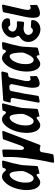

<svg xmlns="http://www.w3.org/2000/svg" viewBox="1000 -1613 828 2868"><g transform="rotate(-90 1414.0 -179.0)"><path d="M253 -3V-21Q253 -27 248 -36.5Q243 -46 232 -46Q230 -46 228 -45Q225 -45 218 -40Q217 -38 211 -34Q195 -21 171 -6.5Q147 8 127 8Q94 8 71 -10.5Q48 -29 34.5 -58Q21 -87 15 -122Q9 -157 9 -191Q9 -263 28 -336.5Q47 -410 85 -469Q95 -485 108.5 -501Q122 -517 137.5 -530.5Q153 -544 170 -553Q187 -562 204 -563Q236 -563 254.5 -552.5Q273 -542 293 -516Q295 -512 301 -508Q307 -504 313 -504Q321 -504 327 -512Q333 -520 334 -525Q336 -535 338 -540Q340 -546 341 -549Q344 -554 356.5 -556.5Q369 -559 384 -560Q399 -561 412.5 -561.5Q426 -562 432 -562Q443 -562 446 -558Q449 -554 449 -549Q449 -547 448.5 -543.5Q448 -540 446 -533Q444 -527 442.5 -520Q441 -513 439 -505Q424 -458 413 -410.5Q402 -363 392 -315L381 -258V-254L368 -43Q368 -30 354 -26Q346 -24 331.5 -20.5Q317 -17 300 -13Q292 -11 284.5 -9.5Q277 -8 270 -6Q255 -3 253 -3ZM186 -91Q199 -91 209 -98Q219 -105 226 -114Q234 -123 245.5 -142Q257 -161 267.5 -182.5Q278 -204 285.5 -225Q293 -246 293 -259Q293 -285 292 -311.5Q291 -338 286 -364Q285 -374 282.5 -388.5Q280 -403 274.5 -416.5Q269 -430 260.5 -439.5Q252 -449 238 -449Q226 -449 214.5 -442.5Q203 -436 192.5 -426Q182 -416 174.5 -404.5Q167 -393 162 -383Q140 -344 130 -300.5Q120 -257 120 -212Q120 -196 122 -175Q124 -154 131 -135.5Q138 -117 151 -104Q164 -91 186 -91Z M418 201Q418 195 420 184Q422 173 425 159Q445 68 460 -21Q475 -110 486 -202Q494 -271 499 -340Q504 -409 503 -479Q503 -492 502.5 -504.5Q502 -517 502 -530Q502 -548 519 -550Q537 -552 558.5 -555.5Q580 -559 598 -559Q614 -559 614 -541V-466Q614 -422 611.5 -379Q609 -336 609 -291Q609 -289 609 -282.5Q609 -276 610 -268Q611 -264 611 -260Q611 -256 613 -252Q620 -235 635 -235Q641 -235 645 -237.5Q649 -240 651 -242Q654 -244 659 -252.5Q664 -261 668.5 -271.5Q673 -282 677 -292Q681 -302 682 -306L765 -539Q768 -551 780 -551Q803 -553 827.5 -556Q852 -559 875 -559Q886 -559 889 -556Q892 -553 892 -548Q892 -541 888 -533L685 -1Q680 11 669 11Q661 11 644 6Q640 5 636.5 4Q633 3 629 2Q623 1 611 1Q594 1 585.5 11Q577 21 575 32Q567 72 561 112Q555 152 544 192Q541 206 528 206Q506 208 481 211.5Q456 215 435 215Q418 215 418 201Z M1107 -3V-21Q1107 -27 1102 -36.5Q1097 -46 1086 -46Q1084 -46 1082 -45Q1079 -45 1072 -40Q1071 -38 1065 -34Q1049 -21 1025 -6.5Q1001 8 981 8Q948 8 925 -10.5Q902 -29 888.5 -58Q875 -87 869 -122Q863 -157 863 -191Q863 -263 882 -336.5Q901 -410 939 -469Q949 -485 962.5 -501Q976 -517 991.5 -530.5Q1007 -544 1024 -553Q1041 -562 1058 -563Q1090 -563 1108.5 -552.5Q1127 -542 1147 -516Q1149 -512 1155 -508Q1161 -504 1167 -504Q1175 -504 1181 -512Q1187 -520 1188 -525Q1190 -535 1192 -540Q1194 -546 1195 -549Q1198 -554 1210.5 -556.5Q1223 -559 1238 -560Q1253 -561 1266.5 -561.5Q1280 -562 1286 -562Q1297 -562 1300 -558Q1303 -554 1303 -549Q1303 -547 1302.5 -543.5Q1302 -540 1300 -533Q1298 -527 1296.5 -520Q1295 -513 1293 -505Q1278 -458 1267 -410.5Q1256 -363 1246 -315L1235 -258V-254L1222 -43Q1222 -30 1208 -26Q1200 -24 1185.5 -20.5Q1171 -17 1154 -13Q1146 -11 1138.5 -9.5Q1131 -8 1124 -6Q1109 -3 1107 -3ZM1040 -91Q1053 -91 1063 -98Q1073 -105 1080 -114Q1088 -123 1099.5 -142Q1111 -161 1121.5 -182.5Q1132 -204 1139.5 -225Q1147 -246 1147 -259Q1147 -285 1146 -311.5Q1145 -338 1140 -364Q1139 -374 1136.5 -388.5Q1134 -403 1128.5 -416.5Q1123 -430 1114.5 -439.5Q1106 -449 1092 -449Q1080 -449 1068.5 -442.5Q1057 -436 1046.5 -426Q1036 -416 1028.5 -404.5Q1021 -393 1016 -383Q994 -344 984 -300.5Q974 -257 974 -212Q974 -196 976 -175Q978 -154 985 -135.5Q992 -117 1005 -104Q1018 -91 1040 -91Z M1709 -148 1712 -53Q1712 -41 1702 -36Q1679 -22 1652.5 -11.5Q1626 -1 1603 -1Q1563 -1 1550 -29Q1537 -57 1537 -103Q1537 -135 1542.5 -168.5Q1548 -202 1555 -236L1590 -408Q1591 -411 1591 -418Q1591 -436 1579.5 -445Q1568 -454 1554 -454Q1534 -454 1514 -450Q1494 -446 1488 -422Q1466 -324 1448.5 -226.5Q1431 -129 1417 -30Q1415 -15 1401 -13Q1393 -11 1383.5 -9.5Q1374 -8 1364 -6Q1344 -1 1330 -1Q1315 -1 1315 -16Q1315 -18 1315.5 -20Q1316 -22 1316 -24L1384 -396Q1384 -398 1384.5 -400Q1385 -402 1385 -404Q1385 -423 1373.5 -429Q1362 -435 1346 -435L1333 -433H1327Q1320 -433 1318.5 -435Q1317 -437 1317 -440Q1317 -452 1325 -482Q1329 -496 1332 -509Q1335 -522 1337 -530Q1340 -543 1354 -545L1758 -573H1762Q1779 -573 1779 -559Q1779 -554 1777 -545Q1775 -536 1772 -525Q1769 -514 1766.5 -504Q1764 -494 1762 -486Q1759 -474 1745 -472Q1742 -471 1734 -471Q1719 -471 1705.5 -464Q1692 -457 1688 -440L1641 -229Q1639 -218 1638 -206Q1637 -194 1637 -183Q1637 -180 1637 -173.5Q1637 -167 1639 -161Q1641 -154 1647 -145.5Q1653 -137 1667 -137Q1679 -137 1689 -140.5Q1699 -144 1707 -147Q1709 -148 1709 -148Z M2023 -3V-21Q2023 -27 2018 -36.5Q2013 -46 2002 -46Q2000 -46 1998 -45Q1995 -45 1988 -40Q1987 -38 1981 -34Q1965 -21 1941 -6.5Q1917 8 1897 8Q1864 8 1841 -10.5Q1818 -29 1804.5 -58Q1791 -87 1785 -122Q1779 -157 1779 -191Q1779 -263 1798 -336.5Q1817 -410 1855 -469Q1865 -485 1878.5 -501Q1892 -517 1907.5 -530.5Q1923 -544 1940 -553Q1957 -562 1974 -563Q2006 -563 2024.5 -552.5Q2043 -542 2063 -516Q2065 -512 2071 -508Q2077 -504 2083 -504Q2091 -504 2097 -512Q2103 -520 2104 -525Q2106 -535 2108 -540Q2110 -546 2111 -549Q2114 -554 2126.5 -556.5Q2139 -559 2154 -560Q2169 -561 2182.5 -561.5Q2196 -562 2202 -562Q2213 -562 2216 -558Q2219 -554 2219 -549Q2219 -547 2218.5 -543.5Q2218 -540 2216 -533Q2214 -527 2212.5 -520Q2211 -513 2209 -505Q2194 -458 2183 -410.5Q2172 -363 2162 -315L2151 -258V-254L2138 -43Q2138 -30 2124 -26Q2116 -24 2101.5 -20.5Q2087 -17 2070 -13Q2062 -11 2054.5 -9.5Q2047 -8 2040 -6Q2025 -3 2023 -3ZM1956 -91Q1969 -91 1979 -98Q1989 -105 1996 -114Q2004 -123 2015.5 -142Q2027 -161 2037.5 -182.5Q2048 -204 2055.5 -225Q2063 -246 2063 -259Q2063 -285 2062 -311.5Q2061 -338 2056 -364Q2055 -374 2052.5 -388.5Q2050 -403 2044.5 -416.5Q2039 -430 2030.5 -439.5Q2022 -449 2008 -449Q1996 -449 1984.5 -442.5Q1973 -436 1962.5 -426Q1952 -416 1944.5 -404.5Q1937 -393 1932 -383Q1910 -344 1900 -300.5Q1890 -257 1890 -212Q1890 -196 1892 -175Q1894 -154 1901 -135.5Q1908 -117 1921 -104Q1934 -91 1956 -91Z M2447 -132 2529 -127Q2540 -126 2544 -122Q2548 -118 2548 -105Q2548 -80 2536.5 -58.5Q2525 -37 2505.5 -21.5Q2486 -6 2461.5 2.5Q2437 11 2411 11Q2375 11 2341 -3.5Q2307 -18 2280.5 -42.5Q2254 -67 2237.5 -99.5Q2221 -132 2221 -169Q2221 -252 2296 -298Q2298 -299 2300 -300.5Q2302 -302 2304 -304Q2313 -313 2313 -323Q2313 -333 2307 -340Q2296 -357 2291 -372.5Q2286 -388 2286 -408Q2286 -441 2302.5 -470Q2319 -499 2345 -520.5Q2371 -542 2403.5 -554.5Q2436 -567 2468 -567Q2513 -567 2544 -543.5Q2575 -520 2575 -476Q2575 -464 2566.5 -454.5Q2558 -445 2547 -444L2477 -440Q2471 -440 2463 -448Q2458 -456 2451 -462.5Q2444 -469 2434 -469Q2421 -469 2410 -462Q2399 -455 2391.5 -445Q2384 -435 2380 -423.5Q2376 -412 2376 -403Q2376 -389 2384 -378Q2392 -367 2403.5 -359Q2415 -351 2429 -346.5Q2443 -342 2455 -341Q2469 -339 2483 -340Q2497 -341 2512 -341Q2530 -341 2530 -327Q2530 -309 2527.5 -288Q2525 -267 2523 -249Q2523 -233 2502 -233Q2482 -233 2462 -237Q2442 -241 2422 -241Q2411 -241 2395 -238Q2379 -235 2364 -227Q2349 -219 2338 -205Q2327 -191 2327 -170Q2327 -146 2345.5 -124Q2364 -102 2391 -102Q2402 -102 2410 -106Q2418 -110 2423 -115Q2425 -117 2427 -119.5Q2429 -122 2431 -124Q2433 -125 2434 -126Q2435 -127 2437 -128Z M2772 -145 2775 -50Q2777 -39 2766 -34Q2740 -19 2708 -7.5Q2676 4 2649 4Q2611 4 2596.5 -23Q2582 -50 2582 -93Q2582 -127 2587 -162.5Q2592 -198 2599 -230Q2608 -272 2617 -313Q2626 -354 2635 -396Q2643 -431 2649.5 -466Q2656 -501 2664 -536Q2667 -549 2679 -551Q2688 -553 2699.5 -554.5Q2711 -556 2723 -558Q2748 -563 2763 -563Q2778 -563 2778 -549Q2778 -543 2777 -540L2705 -226Q2700 -199 2700 -179Q2700 -175 2700.5 -169Q2701 -163 2703 -156Q2706 -149 2712.5 -142Q2719 -135 2731 -135Q2739 -135 2747 -137Q2751 -138 2754 -139Q2757 -140 2760 -141Q2762 -142 2765 -142.5Q2768 -143 2770 -144Q2771 -144 2771 -144.5Q2771 -145 2772 -145Z"/></g></svg>

Font: Bangerz
Style: Regular
Weight: 400
Designer: vernon adams
Foundry: Vernon Adams
Version: Version 2.10;February 7, 2025;FontCreator 13.0.0.2683 64-bit